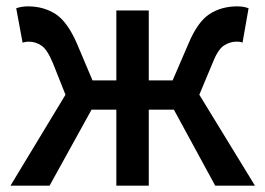

<svg xmlns="http://www.w3.org/2000/svg" viewBox="-20 -584 834 604"><path d="M13 0 186 -286 147 -384Q129 -428 110.5 -440.5Q92 -453 70 -453Q62 -453 51 -450L31 -558Q48 -564 68 -564Q117 -564 154.5 -540Q192 -516 222 -447L271 -331H346V-551H448V-331H523L573 -447Q602 -516 639.5 -540Q677 -564 726 -564Q747 -564 762 -558L743 -450Q738 -452 734 -452.5Q730 -453 724 -453Q703 -453 684 -440.5Q665 -428 648 -384L607 -286L782 0H657L527 -239H448V0H346V-239H268L136 0Z"/></svg>

Font: Source Han Sans SC Medium
Style: Regular
Weight: 500
Designer: Ryoko NISHIZUKA 西塚涼子 (kana, bopomofo & ideographs); Paul D. Hunt (Latin, Greek & Cyrillic); Sandoll Communications 산돌커뮤니
Foundry: Adobe
Version: Version 2.004;hotconv 1.0.118;makeotfexe 2.5.65603